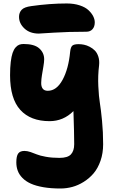

<svg xmlns="http://www.w3.org/2000/svg" viewBox="-20 -852 663 1108"><path d="M204.1 -658.2Q152.3 -658.2 121.1 -687.5Q89.8 -716.8 89.8 -754.9Q89.8 -778.8 104.7 -795.2Q119.6 -811.5 161.1 -816.9Q267.6 -832 365.2 -832Q407.2 -832 440.2 -821Q473.1 -810.1 491.2 -792.7Q509.3 -775.4 518.1 -757.6Q526.9 -739.7 526.9 -723.1Q526.9 -698.2 513.9 -683.6Q501 -668.9 478 -668.9Q375.5 -668.9 291.3 -663.6Q207 -658.2 204.1 -658.2ZM329.1 235.8Q273.4 235.8 230 228.3Q186.5 220.7 157.5 207.5Q128.4 194.3 109.6 175Q90.8 155.8 82.5 133.5Q74.2 111.3 74.2 85Q74.2 48.8 85 33.9Q95.7 19 121.1 19Q137.2 19 156.2 25.4Q175.3 31.7 192.6 39.1Q210 46.4 244.6 52.7Q279.3 59.1 323.2 59.1Q370.6 59.1 389.4 38.8Q408.2 18.6 408.2 -20Q408.2 -82.5 403.8 -210.9Q345.7 -152.8 266.1 -152.8Q156.2 -152.8 97.2 -217.8Q38.1 -282.7 38.1 -418Q38.1 -461.9 42 -494.4Q45.9 -526.9 52.7 -546.6Q59.6 -566.4 69.8 -578.1Q80.1 -589.8 91.1 -594Q102.1 -598.1 116.2 -598.1Q178.2 -598.1 206.5 -572.8Q234.9 -547.4 234.9 -509.8Q234.9 -494.1 230.2 -466.8Q225.6 -439.5 221.9 -417.5Q218.3 -395.5 217.8 -374Q217.3 -352.5 226.6 -340.3Q235.8 -328.1 255.9 -328.1Q306.6 -328.1 341.1 -391.4Q375.5 -454.6 384.8 -553.2Q387.7 -580.6 397.7 -588.9Q407.7 -597.2 434.1 -597.2Q448.7 -597.2 464.6 -594Q480.5 -590.8 497.6 -582Q514.6 -573.2 527.6 -560.1Q540.5 -546.9 547.6 -524.9Q554.7 -502.9 551.8 -475.1Q544.4 -415 547.4 -354.5Q550.3 -293.9 556.4 -257.3Q562.5 -220.7 568.8 -155.3Q575.2 -89.8 575.2 -20Q575.2 32.2 560.1 75.7Q544.9 119.1 520.3 148.2Q495.6 177.2 463.1 197.5Q430.7 217.8 397 226.8Q363.3 235.8 329.1 235.8Z"/></svg>

Font: Shantell Sans Irregular Bouncy
Style: Regular
Weight: 800
Designer: Stephen Nixon, Anya Danilova, Shantell Martin
Foundry: Arrow Type
Version: Version 1.006;[9816181b4]